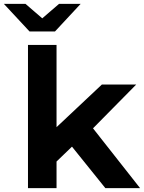

<svg xmlns="http://www.w3.org/2000/svg" viewBox="-70 -975 746 995"><path d="M636 -537H458L223 -316V-742H75V0H223V-138L303 -215L476 0H656L412 -310ZM348 -955H236L149 -880L62 -955H-50L83 -812H215Z"/></svg>

Font: Montserrat-Alt1
Style: Bold
Weight: 700
Designer: Differentunic
Foundry: Differentunic
Version: Version 7.222